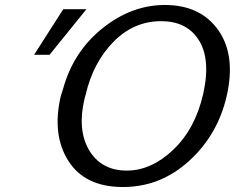

<svg xmlns="http://www.w3.org/2000/svg" viewBox="-20 -732 943 771"><path d="M117 -512 234 -695H327L179 -512ZM224 -346Q230 -366 233 -374Q274 -524 391 -618Q508 -712 642 -712Q785 -712 856.5 -611Q928 -510 890 -345Q854 -190 739 -85.5Q624 19 474 19Q321 19 254.5 -86Q188 -191 224 -346ZM324 -352Q324 -351 322.5 -346Q321 -341 320 -338Q290 -214 336 -132Q385 -47 489 -47Q588 -47 676 -131Q764 -215 796 -355Q828 -499 775 -576Q727 -647 627 -647Q517 -647 435.5 -564Q354 -481 324 -352Z"/></svg>

Font: Coval
Style: Book Italic
Weight: 350
Foundry: Context Ltd
Version: Version 001.000